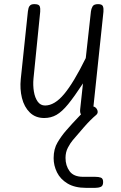

<svg xmlns="http://www.w3.org/2000/svg" viewBox="-20 -561 586 929"><path d="M194 10Q151.5 10 124.2 -16.8Q97 -43.5 86.2 -86.8Q75.5 -130 80.5 -178.5L115 -506Q116 -514.5 118.2 -522.5Q120.5 -530.5 126.8 -535.8Q133 -541 146.5 -541Q168.5 -541 172.2 -530.5Q176 -520 174.5 -504L142 -180.5Q139 -148 144 -118Q149 -88 162.5 -69.2Q176 -50.5 198 -50.5Q244 -50.5 290.2 -105.8Q336.5 -161 395 -280L420 -506Q421.5 -518.5 427.8 -529.8Q434 -541 454.5 -541Q474 -541 478 -530.5Q482 -520 480.5 -504L431 -35Q429 -16.5 420.5 -8.2Q412 0 394.5 0Q378.5 0 372.2 -7.5Q366 -15 368 -33L381.5 -157.5Q339.5 -93.5 309.8 -57Q280 -20.5 253.2 -5.2Q226.5 10 194 10ZM397 348Q342 348 307 327Q272 306 255.8 273Q239.5 240 239.5 204Q239.5 159.5 258.8 127.5Q278 95.5 300 70.5Q311 57.5 330 36.8Q349 16 368.8 -4.5Q388.5 -25 401 -35.5Q412.5 -44 416.8 -45Q421 -46 427.5 -46Q437.5 -46 444.5 -38.5Q451.5 -31 452.5 -21.5Q453.5 -12 445.5 -5Q418 18 386.5 54Q355 90 331.5 118Q320.5 131 308.8 153Q297 175 297 203Q297 240.5 316.8 267.5Q336.5 294.5 382 294.5H440Q457.5 294.5 468.2 298.5Q479 302.5 479 320Q479 338.5 467.5 343.2Q456 348 440 348Z"/></svg>

Font: Edu NSW ACT Hand
Style: Regular
Weight: 400
Designer: Tina and Corey Anderson, Eben Sorkin, Mirko Velimirovic
Foundry: Sorkin Type Co.
Version: Version 2.000